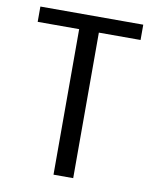

<svg xmlns="http://www.w3.org/2000/svg" viewBox="-80 -753 658 816"><g transform="rotate(10 249.5 -345.0)"><path d="M472 -626H292V2H207V-626H28V-692H472Z"/></g></svg>

Font: Repo Regular
Style: Regular
Weight: 400
Designer: Stefan Peev
Foundry: Context Ltd
Version: Version 1.502